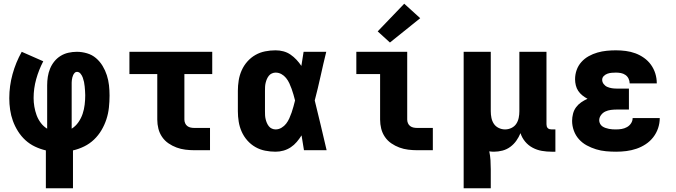

<svg xmlns="http://www.w3.org/2000/svg" viewBox="-20 -809 3640 1034"><path d="M227 205V1Q197 -6 168.5 -19.5Q140 -33 117 -54Q94 -75 77 -102Q60 -129 49.5 -158Q39 -187 34.5 -218Q30 -249 30 -280Q30 -346 47.5 -409.5Q65 -473 97 -530L213 -479Q189 -433 175 -383Q161 -333 161 -281Q161 -258 165 -234.5Q169 -211 177 -189Q185 -167 199.5 -147.5Q214 -128 234 -116V-350Q234 -373 237.5 -395.5Q241 -418 249.5 -439Q258 -460 272.5 -478Q287 -496 306.5 -508Q326 -520 348.5 -525Q371 -530 394 -530Q421 -530 448.5 -522Q476 -514 497 -496Q518 -478 532.5 -454Q547 -430 555.5 -403.5Q564 -377 567 -349.5Q570 -322 570 -294Q570 -262 566.5 -229.5Q563 -197 553 -166.5Q543 -136 526.5 -108Q510 -80 486.5 -57.5Q463 -35 433.5 -20.5Q404 -6 373 1V205ZM366 -116Q387 -129 402 -150.5Q417 -172 425 -196Q433 -220 436 -245.5Q439 -271 439 -296Q439 -308 438 -320Q437 -332 436 -344Q435 -356 432.5 -367.5Q430 -379 426 -390.5Q422 -402 414 -412Q406 -422 394 -422Q387 -422 382 -416.5Q377 -411 374 -404.5Q371 -398 369.5 -391.5Q368 -385 367 -378Q366 -371 366 -364Q366 -357 366 -350Z M1027 0Q1003 0 978.5 -3Q954 -6 931 -14.5Q908 -23 887.5 -37Q867 -51 853 -71.5Q839 -92 833 -116Q827 -140 827 -165V-410H677V-530H1123V-410H973V-165Q973 -155 977 -145.5Q981 -136 989 -130Q997 -124 1007 -122Q1017 -120 1027 -120H1111V0Z M1464 8Q1436 8 1408 2.5Q1380 -3 1355.5 -17Q1331 -31 1312 -52.5Q1293 -74 1281.5 -100Q1270 -126 1265.5 -154Q1261 -182 1261 -210V-320Q1261 -348 1265.5 -376Q1270 -404 1281.5 -430Q1293 -456 1312 -477.5Q1331 -499 1355.5 -513Q1380 -527 1408 -532.5Q1436 -538 1464 -538Q1486 -538 1506.5 -532.5Q1527 -527 1544.5 -515Q1562 -503 1576.5 -487.5Q1591 -472 1603 -454Q1606 -473 1609 -492Q1612 -511 1615 -530H1737Q1721 -465 1706.5 -399Q1692 -333 1675 -268Q1692 -201 1707.5 -134Q1723 -67 1739 0H1617Q1614 -20 1610.5 -40Q1607 -60 1604 -80Q1592 -61 1578 -44.5Q1564 -28 1546 -16Q1528 -4 1507 2Q1486 8 1464 8ZM1464 -112Q1481 -112 1496 -121Q1511 -130 1521 -143Q1531 -156 1538 -171.5Q1545 -187 1550.5 -203Q1556 -219 1560.5 -235.5Q1565 -252 1569 -268Q1565 -284 1560.5 -299.5Q1556 -315 1550.5 -330.5Q1545 -346 1538 -361Q1531 -376 1520.5 -389Q1510 -402 1495.5 -410Q1481 -418 1464 -418Q1454 -418 1444 -413.5Q1434 -409 1427.5 -400.5Q1421 -392 1417 -382.5Q1413 -373 1410.5 -362.5Q1408 -352 1407.5 -341.5Q1407 -331 1407 -320V-210Q1407 -199 1407.5 -188.5Q1408 -178 1410.5 -167.5Q1413 -157 1417 -147.5Q1421 -138 1427.5 -129.5Q1434 -121 1444 -116.5Q1454 -112 1464 -112Z M2227 0Q2203 0 2178.5 -3Q2154 -6 2131 -14.5Q2108 -23 2087.5 -37Q2067 -51 2053 -71.5Q2039 -92 2033 -116Q2027 -140 2027 -165V-410H1899V-530H2173V-165Q2173 -155 2177 -145.5Q2181 -136 2189 -130Q2197 -124 2207 -122Q2217 -120 2227 -120H2311V0ZM2080 -580 2014 -640 2157 -789 2243 -711Z M2477 205V-530H2623V-210Q2623 -192 2626.5 -174.5Q2630 -157 2639.5 -142.5Q2649 -128 2665.5 -120Q2682 -112 2700 -112Q2718 -112 2734.5 -120Q2751 -128 2760.5 -142.5Q2770 -157 2773.5 -174.5Q2777 -192 2777 -210V-530H2923V-140Q2923 -134 2924.5 -128.5Q2926 -123 2930 -119Q2934 -115 2939.5 -113.5Q2945 -112 2951 -112H2971V8H2951Q2924 8 2898 3.5Q2872 -1 2848.5 -13.5Q2825 -26 2808 -46.5Q2791 -67 2783 -92Q2774 -70 2760.5 -51Q2747 -32 2728 -18Q2709 -4 2686 2Q2663 8 2640 8Q2633 8 2627 7.5Q2621 7 2615 6Q2620 30 2621.5 54Q2623 78 2623 102V205Z M3298 8Q3271 8 3243.5 5.5Q3216 3 3190 -5Q3164 -13 3140 -26Q3116 -39 3098 -59Q3080 -79 3070.5 -105Q3061 -131 3061 -158Q3061 -177 3066 -196.5Q3071 -216 3082.5 -231.5Q3094 -247 3110 -258Q3126 -269 3144 -277Q3129 -285 3116 -295.5Q3103 -306 3094 -319.5Q3085 -333 3081 -349.5Q3077 -366 3077 -382Q3077 -408 3085.5 -432Q3094 -456 3111 -475Q3128 -494 3150.5 -506.5Q3173 -519 3197.5 -526Q3222 -533 3247 -535.5Q3272 -538 3297 -538Q3324 -538 3350.5 -534.5Q3377 -531 3401.5 -522Q3426 -513 3448 -497.5Q3470 -482 3485.5 -460.5Q3501 -439 3509 -413.5Q3517 -388 3517 -361Q3517 -361 3517 -360.5Q3517 -360 3517 -360H3371Q3371 -360 3371 -360Q3371 -360 3371 -360Q3371 -373 3365 -385.5Q3359 -398 3348 -405.5Q3337 -413 3324 -415.5Q3311 -418 3297 -418Q3286 -418 3274 -417Q3262 -416 3251 -412Q3240 -408 3231.5 -399.5Q3223 -391 3223 -379Q3223 -367 3231 -356.5Q3239 -346 3250.5 -341Q3262 -336 3274.5 -334Q3287 -332 3300 -332H3367V-219H3300Q3285 -219 3269.5 -217Q3254 -215 3240 -208.5Q3226 -202 3216.5 -189Q3207 -176 3207 -161Q3207 -152 3211.5 -143Q3216 -134 3224 -128.5Q3232 -123 3241 -120Q3250 -117 3259.5 -115Q3269 -113 3278.5 -112.5Q3288 -112 3298 -112Q3313 -112 3328 -114.5Q3343 -117 3356.5 -124.5Q3370 -132 3378.5 -145Q3387 -158 3387 -173H3533Q3533 -145 3524 -118.5Q3515 -92 3498 -70Q3481 -48 3457.5 -32.5Q3434 -17 3407.5 -8Q3381 1 3353.5 4.5Q3326 8 3298 8Z"/></svg>

Font: Iosevka Curly Heavy Extended
Style: Regular
Weight: 900
Width: 7
Monospace: yes
Designer: Belleve Invis
Foundry: Belleve Invis
Version: Version 11.1.0; ttfautohint (v1.8.3)